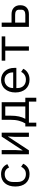

<svg xmlns="http://www.w3.org/2000/svg" viewBox="1446 -2014 708 3640"><g transform="rotate(-90 1800.0 -194.0)"><path d="M318 12Q262 12 218.5 -7.5Q175 -27 145 -62Q115 -97 99.5 -147Q84 -197 84 -258Q84 -319 100 -369Q116 -419 146 -454.5Q176 -490 219 -509Q262 -528 317 -528Q392 -528 439 -495Q486 -462 508 -409L444 -375Q430 -415 397.5 -437Q365 -459 317 -459Q282 -459 254.5 -447.5Q227 -436 208 -415Q189 -394 179.5 -365Q170 -336 170 -302V-214Q170 -180 179.5 -151Q189 -122 208 -101Q227 -80 255 -68.5Q283 -57 319 -57Q371 -57 405 -81Q439 -105 459 -147L516 -108Q493 -56 444.5 -22Q396 12 318 12Z M695 -516H775V-253L767 -121H771L1030 -516H1105V0H1025V-263L1033 -395H1029L770 0H695Z M1222 -68H1280Q1312 -119 1330.5 -188.5Q1349 -258 1349 -352V-516H1682V-68H1767V140H1694V0H1295V140H1222ZM1602 -68V-448H1427V-348Q1427 -255 1412 -188.5Q1397 -122 1367 -68Z M2109 12Q2053 12 2008.5 -7Q1964 -26 1932.5 -61.5Q1901 -97 1884 -146.5Q1867 -196 1867 -257Q1867 -319 1884.5 -369Q1902 -419 1933 -454.5Q1964 -490 2007.5 -509Q2051 -528 2104 -528Q2156 -528 2198.5 -509Q2241 -490 2271 -456.5Q2301 -423 2317 -377Q2333 -331 2333 -276V-238H1951V-214Q1951 -180 1962 -151Q1973 -122 1993.5 -101Q2014 -80 2043.5 -68.5Q2073 -57 2109 -57Q2161 -57 2199 -81Q2237 -105 2257 -147L2316 -107Q2293 -55 2239.5 -21.5Q2186 12 2109 12ZM2104 -462Q2071 -462 2043 -450Q2015 -438 1994.5 -417Q1974 -396 1962.5 -367.5Q1951 -339 1951 -305V-298H2247V-309Q2247 -343 2236.5 -371Q2226 -399 2207.5 -419.5Q2189 -440 2162.5 -451Q2136 -462 2104 -462Z M2660 -448H2470V-516H2930V-448H2740V0H2660Z M3111 -516H3191V-329H3351Q3429 -329 3475 -285Q3521 -241 3521 -164Q3521 -86 3476 -43Q3431 0 3352 0H3111ZM3340 -68Q3385 -68 3410.5 -86Q3436 -104 3436 -144V-186Q3436 -226 3410.5 -243.5Q3385 -261 3340 -261H3191V-68Z"/></g></svg>

Font: IBM Plex Mono
Style: Regular
Weight: 400
Monospace: yes
Designer: Mike Abbink, Paul van der Laan, Pieter van Rosmalen
Foundry: Bold Monday
Version: Version 2.3